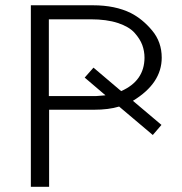

<svg xmlns="http://www.w3.org/2000/svg" viewBox="-20 -715 698 735"><path d="M98.1 0V-694.8H335.9Q420.9 -694.8 481 -665Q525.9 -642.1 562.5 -598.1Q599.1 -554.2 599.1 -494.1Q599.1 -396 488.8 -329.1L598.1 -236.8L564.9 -198.2L436 -307.1Q396 -294.9 338.9 -294.9H168V0ZM167 -347.2H347.2L383.8 -350.1L304.2 -418L337.9 -456.1L443.8 -366.2Q532.7 -405.3 533.2 -494.1Q533.2 -519 524.7 -542.5Q516.1 -565.9 495.1 -589.4Q474.1 -612.8 431.2 -627Q388.2 -641.1 327.1 -641.1H167Z"/></svg>

Font: CMU Bright
Style: Roman
Weight: 500
Version: Version 0.7.0